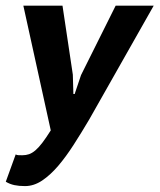

<svg xmlns="http://www.w3.org/2000/svg" viewBox="-42 -459 551 663"><path d="M209.5 -201.2 211.4 -134.3H215.8L237.8 -199.7L357.4 -439.5H488.8L266.1 -46.4Q239.3 -1 212.6 40.5Q186 82 158.9 113.8Q131.8 145.5 103.3 164.6Q74.7 183.6 44.4 183.6Q23.4 183.6 7.6 180.2Q-8.3 176.8 -22 168.5L12.2 74.2Q16.1 76.7 22.2 76.9Q28.3 77.1 35.2 77.1Q47.4 77.1 58.1 73.5Q68.8 69.8 80.1 60.3Q91.3 50.8 104 34.2Q116.7 17.6 133.3 -8.8L38.6 -439.5H173.8Z"/></svg>

Font: PT Astra Sans
Style: Bold Italic
Weight: 700
Italic angle: -16°
Designer: A.Korolkova, I. Chaeva
Foundry: ParaType Ltd
Version: Version 1.002W